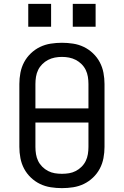

<svg xmlns="http://www.w3.org/2000/svg" viewBox="-20 -964 640 992"><path d="M300 8Q271 8 242 3.5Q213 -1 187 -13.5Q161 -26 139.5 -46.5Q118 -67 104.5 -92.5Q91 -118 85.5 -147Q80 -176 80 -205V-530Q80 -559 85.5 -588Q91 -617 104.5 -642.5Q118 -668 139.5 -688.5Q161 -709 187 -721.5Q213 -734 242 -738.5Q271 -743 300 -743Q329 -743 358 -738.5Q387 -734 413 -721.5Q439 -709 460.5 -688.5Q482 -668 495.5 -642.5Q509 -617 514.5 -588Q520 -559 520 -530V-205Q520 -176 514.5 -147Q509 -118 495.5 -92.5Q482 -67 460.5 -46.5Q439 -26 413 -13.5Q387 -1 358 3.5Q329 8 300 8ZM163 -404H437V-530Q437 -549 434 -567.5Q431 -586 423 -602.5Q415 -619 401.5 -632.5Q388 -646 371.5 -654.5Q355 -663 337 -666.5Q319 -670 300 -670Q281 -670 263 -666.5Q245 -663 228.5 -654.5Q212 -646 198.5 -632.5Q185 -619 177 -602.5Q169 -586 166 -567.5Q163 -549 163 -530ZM300 -66Q319 -66 337 -69Q355 -72 371.5 -80.5Q388 -89 401.5 -102.5Q415 -116 423 -132.5Q431 -149 434 -167.5Q437 -186 437 -205V-331H163V-205Q163 -186 166 -167.5Q169 -149 177 -132.5Q185 -116 198.5 -102.5Q212 -89 228.5 -80.5Q245 -72 263 -69Q281 -66 300 -66ZM356 -826V-944H474V-826ZM126 -826V-944H244V-826Z"/></svg>

Font: Nova Nerd Font
Style: Regular
Weight: 400
Designer: Belleve Invis
Foundry: Belleve Invis
Version: Version 24.1.4; ttfautohint (v1.8.4);Nerd Fonts 3.1.1